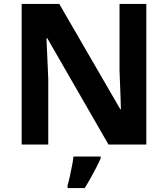

<svg xmlns="http://www.w3.org/2000/svg" viewBox="-20 -734 853 975"><path d="M723 0H531L220 -540H216Q218 -489 220.5 -438Q223 -387 225 -336V0H90V-714H281L591 -179H594Q593 -212 592 -245Q591 -278 589.5 -310.5Q588 -343 587 -376V-714H723ZM491 71Q481 93 468.5 117.5Q456 142 441.5 168Q427 194 410 221H323V208Q329 188 334.5 162Q340 136 345.5 109Q351 82 353 61H491Z"/></svg>

Font: Noto Sans Ol Chiki
Style: Regular
Weight: 400
Designer: Monotype Design Team, Lewis McGuffie
Foundry: Monotype Imaging Inc.
Version: Version 2.003